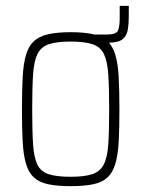

<svg xmlns="http://www.w3.org/2000/svg" viewBox="-20 -628 483 656"><path d="M304 -482V-510H345Q377 -510 383 -523.5Q389 -537 389 -566V-608H420V-573Q420 -546 417 -528.5Q414 -511 405.5 -500.5Q397 -490 382.5 -486Q368 -482 345 -482ZM222 8Q175 8 144.5 1.5Q114 -5 96 -21.5Q78 -38 69 -68Q60 -98 57.5 -143.5Q55 -189 55 -254Q55 -319 57.5 -365Q60 -411 69 -441Q78 -471 96 -487.5Q114 -504 144.5 -511Q175 -518 222 -518Q268 -518 298.5 -511Q329 -504 347 -487.5Q365 -471 374 -441Q383 -411 385.5 -365Q388 -319 388 -254Q388 -189 385.5 -143.5Q383 -98 374 -68Q365 -38 347 -21.5Q329 -5 298.5 1.5Q268 8 222 8ZM221 -24Q269 -24 295.5 -33Q322 -42 334.5 -66Q347 -90 350 -135.5Q353 -181 353 -254Q353 -327 350 -373Q347 -419 335 -443.5Q323 -468 296 -477Q269 -486 221 -486Q174 -486 147 -477Q120 -468 108 -443.5Q96 -419 93 -373Q90 -327 90 -254Q90 -181 93 -135.5Q96 -90 107.5 -66Q119 -42 146 -33Q173 -24 221 -24Z"/></svg>

Font: Saira Condensed Thin
Style: Regular
Weight: 250
Width: 3
Designer: Hector Gatti with collaboration of the Omnibus-Type team
Foundry: Omnibus-Type
Version: Version 1.101